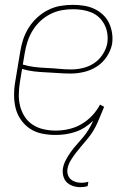

<svg xmlns="http://www.w3.org/2000/svg" viewBox="-20 -548 540 791"><path d="M311 223Q295 223 280 218Q265 213 255 203Q245 193 241 178Q237 163 239 147Q242 129 251 111.5Q260 94 272 77.5Q284 61 297.5 46Q311 31 323.5 16Q336 1 346 -16Q356 -33 364 -51Q349 -36 330.5 -24Q312 -12 291.5 -5Q271 2 250 5Q229 8 209 8Q181 8 153.5 2.5Q126 -3 104 -17.5Q82 -32 66.5 -54Q51 -76 44.5 -102Q38 -128 38 -156.5Q38 -185 43 -213L63 -333Q67 -359 75 -384Q83 -409 97.5 -432.5Q112 -456 132.5 -475Q153 -494 177.5 -506.5Q202 -519 228 -523.5Q254 -528 280 -528Q303 -528 325.5 -524.5Q348 -521 367.5 -512Q387 -503 403 -488.5Q419 -474 428.5 -454.5Q438 -435 441.5 -413Q445 -391 442 -368Q437 -341 420.5 -315.5Q404 -290 379 -274Q354 -258 326 -251.5Q298 -245 271 -245Q246 -245 220.5 -247Q195 -249 169.5 -250Q144 -251 119 -254Q94 -257 71 -264L62 -210Q58 -185 57.5 -159.5Q57 -134 63 -110.5Q69 -87 82 -67Q95 -47 115 -34Q135 -21 159.5 -15.5Q184 -10 209 -10Q236 -10 263 -16Q290 -22 314.5 -36Q339 -50 359 -71Q379 -92 392 -117L409 -108Q402 -91 395 -74Q388 -57 380.5 -40Q373 -23 363 -7Q353 9 341 23.5Q329 38 316.5 52.5Q304 67 292.5 82Q281 97 271 113.5Q261 130 258 148Q256 160 259.5 171.5Q263 183 271.5 190.5Q280 198 291.5 201.5Q303 205 316 205Q323 205 330 204Q337 203 344 201L341 219Q334 221 326.5 222Q319 223 311 223ZM274 -262Q298 -262 322.5 -268Q347 -274 368 -288Q389 -302 403.5 -324.5Q418 -347 422 -370Q425 -391 422 -410.5Q419 -430 410.5 -446.5Q402 -463 388.5 -476Q375 -489 357 -496.5Q339 -504 319.5 -507Q300 -510 280 -510Q256 -510 232.5 -505.5Q209 -501 186.5 -489.5Q164 -478 145.5 -460.5Q127 -443 114 -421.5Q101 -400 93.5 -377Q86 -354 82 -330L74 -282Q97 -275 122 -272Q147 -269 172.5 -268Q198 -267 223 -264.5Q248 -262 274 -262Z"/></svg>

Font: Iosevka Curly Thin
Style: Italic
Weight: 100
Italic angle: -9°
Monospace: yes
Designer: Belleve Invis
Foundry: Belleve Invis
Version: Version 22.1.2; ttfautohint (v1.8.4)